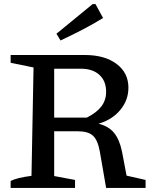

<svg xmlns="http://www.w3.org/2000/svg" viewBox="-20 -919 745 939"><path d="M599 -60 692 -39V0H499L468 -179Q458 -234 434.5 -255.5Q411 -277 360 -277H245V-58L347 -39V0H32V-34Q63 -50 134 -59L144 -589L32 -612V-650H395Q492 -650 550 -606.5Q608 -563 608 -490Q608 -429 568 -381Q528 -333 462 -314Q511 -302 538 -269Q565 -236 577 -176ZM375 -583H245V-344H405Q454 -369 476.5 -399.5Q499 -430 499 -470Q499 -523 466 -553Q433 -583 375 -583ZM276 -721 256 -754 433 -899H447L484 -831Q434 -800 381.5 -773Q329 -746 276 -721Z"/></svg>

Font: Piazzolla SC Medium
Style: Regular
Weight: 500
Designer: Juan Pablo del Peral
Foundry: Huerta Tipografica
Version: Version 1.330